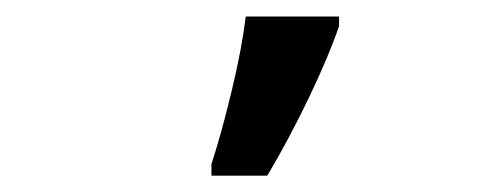

<svg xmlns="http://www.w3.org/2000/svg" viewBox="-20 -821 617 235"><path d="M238.8 -606H307.1C324.7 -635.3 341.8 -667.5 358.4 -702.1C375 -736.8 387.2 -766.1 395 -789.1V-800.8H280.8C277.8 -776.4 272.5 -747.1 264.2 -712.4C255.9 -677.7 247.6 -647 238.8 -620.1Z"/></svg>

Font: Sahel SemiBold
Style: Bold
Weight: 600
Foundry: Saber Rastikerdar (saber.rastikerdar@gmail.com)
Version: Version 3.4.0